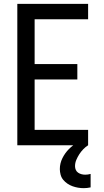

<svg xmlns="http://www.w3.org/2000/svg" viewBox="-20 -755 540 998"><path d="M70 0V-735H438V-655H160V-422H382V-342H160V-80H438V0ZM415 223Q400 223 385.5 220.5Q371 218 357 213Q343 208 330.5 199.5Q318 191 308.5 179.5Q299 168 295 153Q291 138 291 124Q291 94 304.5 67Q318 40 338.5 19.5Q359 -1 384.5 -16Q410 -31 438 -41V0Q424 9 412.5 21Q401 33 392 47Q383 61 376.5 76.5Q370 92 370 109Q370 119 374 128Q378 137 386 142.5Q394 148 403.5 150.5Q413 153 423 153Q430 153 437 152Q444 151 451 149V219Q442 221 433 222Q424 223 415 223Z"/></svg>

Font: Iosevka Medium
Style: Regular
Weight: 500
Monospace: yes
Designer: Belleve Invis
Foundry: Belleve Invis
Version: Version 32.5.0; ttfautohint (v1.8.4)